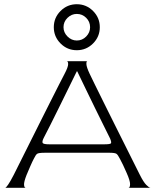

<svg xmlns="http://www.w3.org/2000/svg" viewBox="-20 -890 735 910"><path d="M5 0Q9 -1 19 -15.5Q29 -30 45 -61Q53 -77 71.5 -114Q90 -151 114.5 -200Q139 -249 165.5 -302Q192 -355 216.5 -403.5Q241 -452 259.5 -488.5Q278 -525 286 -540Q303 -572 303 -586Q303 -600 296 -600H394Q389 -600 389.5 -586Q390 -572 405 -540Q412 -525 430 -488.5Q448 -452 472 -403.5Q496 -355 522.5 -302Q549 -249 573.5 -200Q598 -151 616.5 -114Q635 -77 643 -61Q660 -27 673.5 -13.5Q687 0 693 0H589Q596 0 596.5 -16.5Q597 -33 580 -71Q573 -88 563 -108.5Q553 -129 549 -136Q539 -156 532 -161Q525 -166 499 -166H192Q163 -166 156 -161Q149 -156 140 -137Q134 -126 123.5 -102Q113 -78 106 -61Q93 -28 94 -14Q95 0 102 0ZM214 -206H474Q503 -206 506 -211Q509 -216 502 -233Q491 -256 472 -293.5Q453 -331 431 -376.5Q409 -422 386.5 -468Q364 -514 346 -552H344Q326 -515 303.5 -469.5Q281 -424 259 -379Q237 -334 218 -296.5Q199 -259 187 -236Q179 -220 182 -213Q185 -206 214 -206ZM344 -652Q299 -652 267 -684Q235 -716 235 -761Q235 -806 267 -838Q299 -870 344 -870Q389 -870 421 -838Q453 -806 453 -761Q453 -716 421 -684Q389 -652 344 -652ZM344 -698Q370 -698 388.5 -717Q407 -736 407 -761Q407 -787 388.5 -805.5Q370 -824 344 -824Q319 -824 300 -805.5Q281 -787 281 -761Q281 -736 300 -717Q319 -698 344 -698Z"/></svg>

Font: Red Rose Light
Style: Regular
Weight: 300
Designer: Jaikishan Patel
Version: Version 1.001; ttfautohint (v1.8.3)